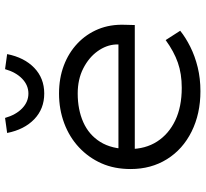

<svg xmlns="http://www.w3.org/2000/svg" viewBox="-46 -736 793 740"><g transform="rotate(-90 350.0 -366.5)"><path d="M368 10Q281 10 212.5 -24Q144 -58 106 -119Q68 -180 68 -259Q68 -322 90 -371.5Q112 -421 151.5 -458Q191 -495 244.5 -515Q298 -535 359 -535Q418 -535 467 -516.5Q516 -498 552 -464Q588 -430 607 -384Q626 -338 624 -282L623 -243H129L118 -306H566L548 -293V-317Q546 -353 522 -386.5Q498 -420 456 -441.5Q414 -463 359 -463Q297 -463 248.5 -441.5Q200 -420 172.5 -376Q145 -332 145 -264Q145 -202 174 -157Q203 -112 255.5 -87Q308 -62 381 -62Q435 -62 478 -77Q521 -92 565 -124L601 -68Q575 -47 539 -29Q503 -11 460 -0.5Q417 10 368 10ZM359 -592Q300 -592 260 -630.5Q220 -669 207 -735L265 -743Q277 -701 302 -677Q327 -653 359 -653Q391 -653 416 -677Q441 -701 453 -743L511 -735Q498 -669 458 -630.5Q418 -592 359 -592Z"/></g></svg>

Font: Lexend Exa Light
Style: Regular
Weight: 300
Designer: Bonnie Shaver-Troup, Thomas Jockin
Foundry: Lexend
Version: Version 1.007